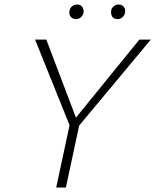

<svg xmlns="http://www.w3.org/2000/svg" viewBox="-20 -834 691 854"><path d="M321 -262 300 -289 600 -658H651ZM230 0 292 -289H335L273 0ZM295 -263 136 -658H186L326 -289ZM318 -749Q308 -749 301 -753.5Q294 -758 290.5 -766.5Q287 -775 289 -784Q290 -797 300 -805.5Q310 -814 322 -814Q333 -814 339.5 -809.5Q346 -805 349.5 -797Q353 -789 352 -779Q350 -767 340.5 -758Q331 -749 318 -749ZM503 -749Q493 -749 486 -753.5Q479 -758 476 -766.5Q473 -775 474 -784Q475 -797 485 -805.5Q495 -814 507 -814Q517 -814 524 -809.5Q531 -805 534.5 -797Q538 -789 536 -779Q535 -767 525.5 -758Q516 -749 503 -749Z"/></svg>

Font: Ysabeau Office ExtraLight
Style: Italic
Weight: 250
Italic angle: -12°
Designer: Christian Thalmann (Catharsis Fonts)
Version: Version 2.001;gftools[0.9.30]; featfreeze: tnum,lnum,ss02